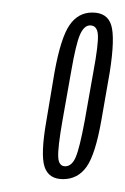

<svg xmlns="http://www.w3.org/2000/svg" viewBox="-20 -700 200 306"><path d="M80.5 -414.5Q104 -414.5 118 -434.2Q132 -454 141.5 -508L155 -585.5Q163.5 -640 157.2 -660Q151 -680 127 -680Q104.5 -680 90.8 -660Q77 -640 67 -585.5L54 -508Q44.5 -454 51 -434.2Q57.5 -414.5 80.5 -414.5ZM84 -435Q73.5 -435 72.8 -449.8Q72 -464.5 79.5 -507.5L93.5 -586.5Q101 -630 107.5 -644.8Q114 -659.5 123.5 -659.5Q135 -659.5 136 -644.5Q137 -629.5 129 -586.5L115 -507.5Q107 -464.5 100.8 -449.8Q94.5 -435 84 -435Z"/></svg>

Font: Anybody UltraCondensed ExtraLight
Style: Italic
Weight: 250
Width: 1
Italic angle: -10°
Version: Version 1.113;gftools[0.9.25]